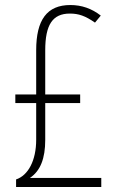

<svg xmlns="http://www.w3.org/2000/svg" viewBox="-20 -744 467 764"><path d="M44 0H383V-36H99C141 -64 160 -114 160 -187V-334H299V-368H160V-544C160 -645 189 -690 258 -690C293 -690 319 -681 358 -654L381 -682C345 -710 305 -724 260 -724C167 -724 124 -665 124 -544V-368H41V-334H124V-188C124 -105 92 -46 44 -30Z"/></svg>

Font: Kathrein 37 Thin Condensed
Style: Regular
Weight: 250
Width: 3
Designer: Lazydogs Typefoundry, based on Open Sans by Ascender Corporation
Foundry: Lazydogs Typefoundry
Version: Version 1.003;PS 001.003;hotconv 1.0.88;makeotf.lib2.5.64775